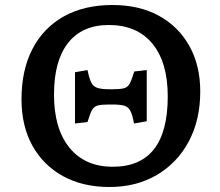

<svg xmlns="http://www.w3.org/2000/svg" viewBox="-20 -734 882 768"><path d="M418 14Q311 14 232 -29.5Q153 -73 109.5 -151.5Q66 -230 66 -337Q66 -454 110 -538.5Q154 -623 235.5 -668.5Q317 -714 430 -714Q537 -714 615.5 -671Q694 -628 737.5 -550Q781 -472 781 -368Q781 -254 735 -168Q689 -82 607 -34Q525 14 418 14ZM431 -67Q651 -67 651 -348Q651 -485 589.5 -559.5Q528 -634 415 -634Q309 -634 252.5 -562.5Q196 -491 196 -356Q196 -219 258 -143Q320 -67 431 -67ZM280 -240V-445L330 -454Q337 -420 345 -404Q353 -388 369.5 -382.5Q386 -377 418 -377H430Q461 -377 476 -381Q491 -385 499 -400Q507 -415 517 -448L567 -454V-249L516 -240Q510 -274 501.5 -290.5Q493 -307 476.5 -311.5Q460 -316 428 -316H416Q386 -316 371 -312Q356 -308 348 -293.5Q340 -279 330 -246Z"/></svg>

Font: Literata 7pt Medium
Style: Regular
Weight: 500
Designer: Latin by Veronika Burian and Jose Scaglione. Greek by Irene Vlachou. Cyrillic by Vera Evstafieva.
Foundry: TypeTogether
Version: Version 3.002